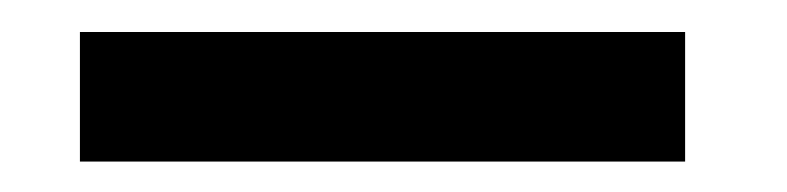

<svg xmlns="http://www.w3.org/2000/svg" viewBox="-20 -832 504 123"><path d="M31.2 -811.5H418.9V-728.5H31.2Z"/></svg>

Font: Reddit Sans Strawberry
Style: Bold
Weight: 700
Designer: Stephen Hutchings
Foundry: Reddit
Version: Version 1.013